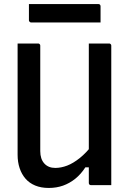

<svg xmlns="http://www.w3.org/2000/svg" viewBox="-20 -915 640 949"><path d="M530 0Q513 0 496.5 0Q480 0 463 0Q446 0 429 0Q428 0 426 -0.5Q424 -1 423 -2Q422 -3 421 -4Q420 -5 419.5 -7Q419 -9 419 -11Q419 -97 419 -183Q419 -269 419 -355.5Q419 -442 419 -528Q419 -614 419 -700Q436 -700 452.5 -700Q469 -700 486 -700Q503 -700 519 -700Q523 -700 525 -698.5Q527 -697 528.5 -695Q530 -693 530 -689Q530 -617 530 -543.5Q530 -470 530 -397Q530 -324 530 -251Q530 -178 530 -106Q530 -78 530 -51Q530 -24 530 0ZM221 14Q183 14 154 2Q125 -10 106 -32Q87 -54 77 -84Q67 -114 67 -150Q67 -225 67 -300Q67 -375 67 -450.5Q67 -526 67 -601Q67 -626 67 -650.5Q67 -675 67 -700Q93 -700 118 -700Q143 -700 168 -700Q172 -700 174 -698.5Q176 -697 177.5 -695Q179 -693 179 -689Q179 -604 179 -516Q179 -428 179 -340.5Q179 -253 179 -168Q179 -129 199 -107Q219 -85 253 -85Q282 -85 312 -96.5Q342 -108 374.5 -134Q407 -160 440 -203V-88H402Q380 -54 352 -31.5Q324 -9 291.5 2.5Q259 14 221 14ZM123 -895H466Q471 -895 474 -892Q477 -889 477 -884Q477 -864 477 -844.5Q477 -825 477 -804H134Q131 -804 128.5 -805.5Q126 -807 124.5 -809.5Q123 -812 123 -815Q123 -836 123 -855.5Q123 -875 123 -895Z"/></svg>

Font: Recursive Monospace Medium
Style: Regular
Weight: 500
Version: Version 1.047